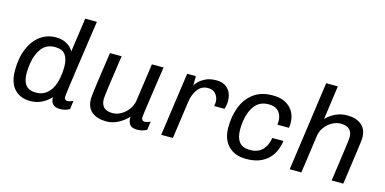

<svg xmlns="http://www.w3.org/2000/svg" viewBox="-70 -1102 2998 1494"><g transform="rotate(15 1428.5 -355.0)"><path d="M427 -446 466 -720H560L539 -576Q531 -520 501.5 -316Q472 -112 472 -92Q472 -79 479 -72Q486 -65 496 -65Q507 -65 520.5 -69.5Q534 -74 543 -79L534 -10Q521 -2 501 4Q481 10 457 10Q381 10 381 -65Q312 10 216 10Q137 10 89.5 -40.5Q42 -91 42 -190Q42 -294 74.5 -369Q107 -444 162 -482.5Q217 -521 284 -521Q334 -521 371 -500.5Q408 -480 427 -446ZM141 -269Q135 -229 135 -193Q135 -131 160.5 -98Q186 -65 244 -65Q305 -65 344.5 -108Q384 -151 397 -222Q406 -272 406 -315Q406 -378 381 -412Q356 -446 297 -446Q227 -446 189.5 -395.5Q152 -345 141 -269Z M767 -155Q767 -65 860 -65Q895 -65 928.5 -84Q962 -103 986 -135.5Q1010 -168 1016 -207L1059 -511H1153L1122 -302Q1115 -252 1104.5 -178.5Q1094 -105 1094 -92Q1094 -79 1101 -72Q1108 -65 1118 -65Q1129 -65 1142.5 -69Q1156 -73 1165 -79L1156 -10Q1143 -2 1123 4Q1103 10 1079 10Q1037 10 1020 -10.5Q1003 -31 1003 -74Q972 -39 926 -14.5Q880 10 829 10Q756 10 713 -25Q670 -60 670 -131Q670 -170 721 -511H815Q766 -178 767 -155Z M1705 -389Q1705 -354 1694 -323H1611Q1615 -343 1615 -358Q1615 -391 1593.5 -418.5Q1572 -446 1530 -446Q1477 -446 1446.5 -404Q1416 -362 1408 -305L1365 0H1271L1343 -511H1413V-435Q1417 -445 1435 -465Q1453 -485 1489 -503Q1525 -521 1577 -521Q1638 -521 1671.5 -484.5Q1705 -448 1705 -389Z M2220 -346Q2220 -330 2217 -310H2124Q2126 -328 2126 -337Q2126 -386 2099 -416Q2072 -446 2019 -446Q1947 -446 1908 -395.5Q1869 -345 1858 -267Q1853 -227 1853 -200Q1853 -135 1880 -100Q1907 -65 1970 -65Q2031 -65 2067 -101.5Q2103 -138 2112 -200H2202Q2188 -99 2125 -44.5Q2062 10 1961 10H1953Q1865 10 1812.5 -43Q1760 -96 1760 -191Q1760 -282 1789 -357Q1818 -432 1878 -476.5Q1938 -521 2027 -521H2035Q2119 -521 2169.5 -474Q2220 -427 2220 -346Z M2789 -380Q2789 -366 2776 -272.5Q2763 -179 2738 0H2644L2659 -107Q2692 -336 2692 -361Q2692 -404 2667.5 -425Q2643 -446 2599 -446Q2564 -446 2530 -427Q2496 -408 2472 -375.5Q2448 -343 2443 -304L2400 0H2306L2407 -720H2501L2463 -447Q2536 -521 2631 -521Q2703 -521 2746 -486Q2789 -451 2789 -380Z"/></g></svg>

Font: Chivo
Style: Italic
Weight: 400
Italic angle: -8.05°
Designer: Hector Gatti
Foundry: Omnibus-Type
Version: Version 1.007